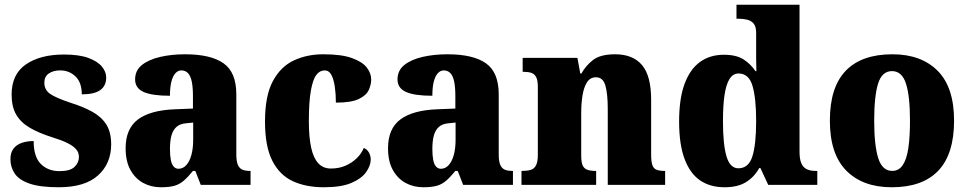

<svg xmlns="http://www.w3.org/2000/svg" viewBox="-20 -780 4084 810"><path d="M228 10Q149 10 104.5 -5.5Q60 -21 42 -48Q24 -75 24 -108Q24 -136 37 -153Q50 -170 72.5 -177.5Q95 -185 122 -185Q122 -118 152.5 -88Q183 -58 231 -58Q276 -58 294.5 -76Q313 -94 313 -118Q313 -137 300.5 -151Q288 -165 263.5 -177Q239 -189 200 -201Q143 -219 105 -241.5Q67 -264 48 -297Q29 -330 29 -381Q29 -467 89.5 -508.5Q150 -550 250 -550Q314 -550 353 -535.5Q392 -521 410 -499Q428 -477 428 -453Q428 -418 403 -400Q378 -382 325 -382Q325 -432 298.5 -457.5Q272 -483 234 -483Q205 -483 186 -470Q167 -457 167 -431Q167 -402 190 -385Q213 -368 279 -346Q330 -330 368.5 -309Q407 -288 428 -255.5Q449 -223 449 -171Q449 -90 393.5 -40Q338 10 228 10Z M659 10Q618 10 584.5 -8Q551 -26 530.5 -62.5Q510 -99 510 -155Q510 -237 562 -276Q614 -315 718 -319L794 -322V-375Q794 -412 789 -436Q784 -460 773 -471.5Q762 -483 745 -483Q731 -483 720 -471Q709 -459 703 -435.5Q697 -412 697 -376Q622 -376 586 -392Q550 -408 550 -445Q550 -483 579 -506Q608 -529 656 -540Q704 -551 761 -551Q869 -551 923 -513Q977 -475 977 -382V-129Q977 -102 982.5 -87Q988 -72 1000 -65.5Q1012 -59 1033 -59H1037V0H827L804 -59H794Q773 -33 755 -17.5Q737 -2 715 4Q693 10 659 10ZM733 -68Q752 -68 766 -83.5Q780 -99 787.5 -126.5Q795 -154 795 -191V-263L766 -260Q740 -258 725 -245Q710 -232 703.5 -209Q697 -186 697 -151Q697 -125 700.5 -106Q704 -87 712.5 -77.5Q721 -68 733 -68Z M1346 10Q1271 10 1215.5 -15.5Q1160 -41 1129 -101.5Q1098 -162 1098 -267Q1098 -376 1131 -437.5Q1164 -499 1219.5 -525Q1275 -551 1344 -551Q1421 -551 1465 -535Q1509 -519 1527.5 -495Q1546 -471 1546 -444Q1546 -424 1536 -401Q1526 -378 1494 -362.5Q1462 -347 1397 -347Q1397 -383 1392.5 -414Q1388 -445 1378 -464Q1368 -483 1350 -483Q1329 -483 1314.5 -464Q1300 -445 1291.5 -398Q1283 -351 1283 -268Q1283 -202 1292.5 -158Q1302 -114 1322.5 -91.5Q1343 -69 1376 -69Q1410 -69 1437.5 -81Q1465 -93 1485 -112.5Q1505 -132 1515 -156Q1530 -149 1537 -135.5Q1544 -122 1544 -107Q1544 -82 1525 -54.5Q1506 -27 1463 -8.5Q1420 10 1346 10Z M1766 10Q1725 10 1691.5 -8Q1658 -26 1637.5 -62.5Q1617 -99 1617 -155Q1617 -237 1669 -276Q1721 -315 1825 -319L1901 -322V-375Q1901 -412 1896 -436Q1891 -460 1880 -471.5Q1869 -483 1852 -483Q1838 -483 1827 -471Q1816 -459 1810 -435.5Q1804 -412 1804 -376Q1729 -376 1693 -392Q1657 -408 1657 -445Q1657 -483 1686 -506Q1715 -529 1763 -540Q1811 -551 1868 -551Q1976 -551 2030 -513Q2084 -475 2084 -382V-129Q2084 -102 2089.5 -87Q2095 -72 2107 -65.5Q2119 -59 2140 -59H2144V0H1934L1911 -59H1901Q1880 -33 1862 -17.5Q1844 -2 1822 4Q1800 10 1766 10ZM1840 -68Q1859 -68 1873 -83.5Q1887 -99 1894.5 -126.5Q1902 -154 1902 -191V-263L1873 -260Q1847 -258 1832 -245Q1817 -232 1810.5 -209Q1804 -186 1804 -151Q1804 -125 1807.5 -106Q1811 -87 1819.5 -77.5Q1828 -68 1840 -68Z M2180 0V-59H2184Q2205 -59 2219.5 -63.5Q2234 -68 2241.5 -83Q2249 -98 2249 -127V-413Q2249 -441 2242 -454.5Q2235 -468 2222 -472.5Q2209 -477 2189 -477H2185V-536H2416L2428 -470H2433Q2451 -503 2482 -527Q2513 -551 2575 -551Q2650 -551 2688.5 -505.5Q2727 -460 2727 -359V-129Q2727 -99 2732 -84Q2737 -69 2749.5 -64Q2762 -59 2782 -59H2786V0H2544V-320Q2544 -384 2534 -419Q2524 -454 2494 -454Q2470 -454 2456.5 -433Q2443 -412 2437.5 -377.5Q2432 -343 2432 -303V-124Q2432 -96 2438 -82.5Q2444 -69 2457.5 -64Q2471 -59 2491 -59H2495V0Z M3037 10Q2976 10 2933.5 -19Q2891 -48 2868 -109.5Q2845 -171 2845 -267Q2845 -364 2868 -426Q2891 -488 2933 -518.5Q2975 -549 3034 -549Q3086 -549 3116.5 -529.5Q3147 -510 3167 -480H3171Q3170 -503 3170 -533.5Q3170 -564 3170 -593V-642Q3170 -668 3159.5 -680.5Q3149 -693 3132 -697Q3115 -701 3095 -701H3087V-760H3353V-140Q3353 -109 3360.5 -91.5Q3368 -74 3383 -66.5Q3398 -59 3420 -59H3428V0H3221L3188 -71H3183Q3162 -33 3127 -11.5Q3092 10 3037 10ZM3095 -70Q3138 -70 3154 -120Q3170 -170 3170 -270Q3170 -366 3154.5 -418Q3139 -470 3096 -470Q3072 -470 3057.5 -446.5Q3043 -423 3036.5 -378.5Q3030 -334 3030 -269Q3030 -170 3045 -120Q3060 -70 3095 -70Z M3742 10Q3620 10 3550.5 -60Q3481 -130 3481 -271Q3481 -412 3548 -481.5Q3615 -551 3745 -551Q3866 -551 3935.5 -481.5Q4005 -412 4005 -271Q4005 -130 3938.5 -60Q3872 10 3742 10ZM3744 -59Q3772 -59 3788.5 -83.5Q3805 -108 3812 -155Q3819 -202 3819 -271Q3819 -375 3802 -427.5Q3785 -480 3743 -480Q3701 -480 3684.5 -427.5Q3668 -375 3668 -271Q3668 -167 3685 -113Q3702 -59 3744 -59Z"/></svg>

Font: Noto Serif Khmer SemiCondensed Black
Style: Regular
Weight: 900
Width: 4
Designer: Danh Hong and the Monotype Design Team
Foundry: Monotype Imaging Inc.
Version: Version 2.004